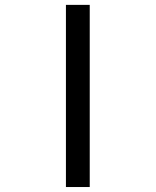

<svg xmlns="http://www.w3.org/2000/svg" viewBox="-20 -752 626 772"><path d="M340.8 0H245.1V-732.4H340.8Z"/></svg>

Font: Cascadia Code NF
Style: Regular
Weight: 400
Monospace: yes
Designer: Aaron Bell
Foundry: Saja Typeworks
Version: Version 2404.023; ttfautohint (v1.8.4)